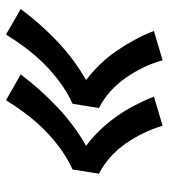

<svg xmlns="http://www.w3.org/2000/svg" viewBox="19 -655 562 640"><g transform="rotate(90 300.0 -335.0)"><path d="M314 -74 228 -123Q277 -188 336.5 -244.5Q396 -301 466 -341Q438 -362 413.5 -387.5Q389 -413 368.5 -442Q348 -471 331.5 -502.5Q315 -534 302 -567L399 -596Q409 -563 424 -532Q439 -501 458.5 -473Q478 -445 503.5 -422Q529 -399 559 -384L545 -296Q508 -279 475 -255Q442 -231 413 -202Q384 -173 359.5 -140.5Q335 -108 314 -74ZM95 -74 10 -123Q58 -188 117.5 -244.5Q177 -301 247 -341Q219 -362 194.5 -387.5Q170 -413 150 -442Q130 -471 113 -502.5Q96 -534 83 -567L181 -596Q190 -563 205 -532Q220 -501 239.5 -473Q259 -445 284.5 -422Q310 -399 340 -384L326 -296Q289 -279 256 -255Q223 -231 194 -202Q165 -173 140.5 -140.5Q116 -108 95 -74Z"/></g></svg>

Font: Iosevka Curly Extended
Style: Bold Italic
Weight: 700
Width: 7
Italic angle: -9°
Monospace: yes
Designer: Belleve Invis
Foundry: Belleve Invis
Version: Version 11.1.0; ttfautohint (v1.8.3)